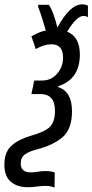

<svg xmlns="http://www.w3.org/2000/svg" viewBox="-74 -682 423 880"><path d="M177 109Q162 102 133 102Q117 102 100.5 105Q84 108 66 108Q21 108 21 67Q21 39 41.5 25Q62 11 94 3Q169 -16 212.5 -53Q256 -90 256 -172Q256 -263 192 -283L193 -287Q292 -319 292 -432Q292 -513 234 -537Q277 -609 309 -609Q320 -609 329 -603V-656Q317 -662 302 -662Q247 -662 189 -556Q182 -585 172 -613.5Q162 -642 150 -660H101V-650Q112 -622 120.5 -594Q129 -566 136 -542Q119 -539 103 -532Q87 -525 70 -516L90 -457Q128 -479 162 -479Q215 -479 215 -418Q215 -376 188 -344.5Q161 -313 120 -313H83L70 -251H111Q178 -251 178 -174Q178 -125 155.5 -101.5Q133 -78 68 -60Q12 -44 -21 -14.5Q-54 15 -54 73Q-54 125 -25 150.5Q4 176 53 176Q75 176 95 173Q115 170 132 170Q160 170 176 178Z"/></svg>

Font: Noto Sans Display Condensed
Style: Italic
Weight: 400
Width: 3
Designer: Monotype Design team
Foundry: Monotype Imaging Inc.
Version: 1.000